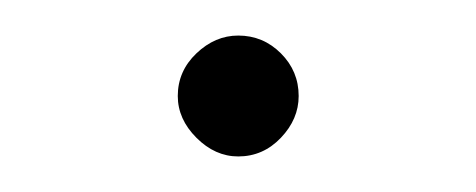

<svg xmlns="http://www.w3.org/2000/svg" viewBox="-20 -414 268 108"><path d="M114 -326Q101 -326 90.5 -336.5Q80 -347 80 -360Q80 -374 90.5 -384Q101 -394 114 -394Q128 -394 138 -384Q148 -374 148 -360Q148 -347 138 -336.5Q128 -326 114 -326Z"/></svg>

Font: Arima Thin
Style: Regular
Weight: 100
Designer: Joana Correia and Natanael Gama
Foundry: NDISCOVER
Version: Version 1.101;gftools[0.9.23]